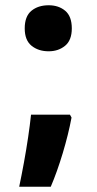

<svg xmlns="http://www.w3.org/2000/svg" viewBox="-20 -578 368 730"><path d="M165 -383Q126 -383 100 -404Q74 -425 74 -470Q74 -516 99.5 -537Q125 -558 165 -558Q203 -558 228 -537Q253 -516 253 -470Q253 -425 227.5 -404Q202 -383 165 -383ZM246 -142 252 -131Q240 -67 218.5 4.5Q197 76 173 132H53Q62 89 71 40Q80 -9 87 -56.5Q94 -104 98 -142Z"/></svg>

Font: Noto Sans Devanagari SemiCondensed ExtraBold
Style: Regular
Weight: 800
Width: 4
Designer: Jelle Bosma - Monotype Design Team
Foundry: Monotype Imaging Inc.
Version: Version 2.004; ttfautohint (v1.8.4.7-5d5b)